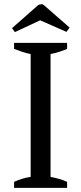

<svg xmlns="http://www.w3.org/2000/svg" viewBox="-20 -907 392 927"><path d="M304 0H48V-29Q87 -47 128 -53V-646Q108 -650 88 -656.5Q68 -663 48 -671V-700H304V-671Q286 -663 265 -656.5Q244 -650 224 -646V-53Q245 -49 266 -43Q287 -37 304 -29ZM52 -752 38 -771 165 -883Q170 -886 178 -886Q179 -886 179 -887Q186 -887 191 -883L316 -774L301 -753L174 -809Z"/></svg>

Font: PTSerif
Style: Regular
Weight: 400
Designer: A.Korolkova, O.Umpeleva, V.Yefimov
Foundry: ParaType Ltd
Version: Version 1.000W OFL; ttfautohint (v1.2) -l 8 -r 50 -G 200 -x 